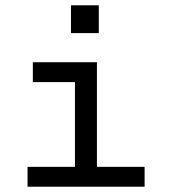

<svg xmlns="http://www.w3.org/2000/svg" viewBox="-20 -705 650 725"><path d="M346 -470H104V-395H263V-75H84V0H526V-75H346ZM248 -580H353V-685H248Z"/></svg>

Font: Necto Mono
Style: Regular
Weight: 400
Designer: Marco Condello
Foundry: Collletttivo
Version: Version 1.300;Glyphs 3.2 (3217)